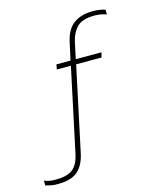

<svg xmlns="http://www.w3.org/2000/svg" viewBox="-195 -778 833 988"><g transform="rotate(-15 222.0 -283.5)"><path d="M-11 123Q-31 123 -46 120Q-61 117 -75 113V87Q-60 94 -45 96Q-30 98 -13 98Q46 98 75.5 75.5Q105 53 117 -2L212 -448H137L142 -474H217L237 -565Q251 -632 290.5 -661Q330 -690 393 -690Q413 -690 429.5 -687.5Q446 -685 459 -680V-655Q429 -666 396 -666Q330 -666 302 -637Q274 -608 264 -563L245 -474H382L375 -448H240L145 -2Q132 61 97 92Q62 123 -11 123Z"/></g></svg>

Font: Kanit Thin
Style: Regular
Weight: 250
Designer: Katatrad Team
Foundry: CadsonDemak
Version: Version 2.000; ttfautohint (v1.8.3)